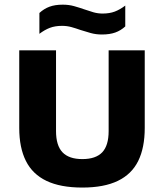

<svg xmlns="http://www.w3.org/2000/svg" viewBox="-20 -816 720 843"><path d="M341.5 7.5Q245.5 7.5 184.2 -21.8Q123 -51 93.8 -109.2Q64.5 -167.5 64.5 -254V-595H226V-240.5Q226 -177 254.5 -147.2Q283 -117.5 341.5 -117.5Q400.5 -117.5 428.8 -147.2Q457 -177 457 -240.5V-595H615.5V-254Q615.5 -167.5 586.8 -109.2Q558 -51 497.2 -21.8Q436.5 7.5 341.5 7.5ZM427.5 -664.5Q401 -664.5 378 -671Q355 -677.5 333 -684.5Q313.5 -691.5 293.8 -697Q274 -702.5 252.5 -702.5Q222 -702.5 199 -693.8Q176 -685 153 -667.5V-759Q173 -777.5 197.2 -786.5Q221.5 -795.5 255.5 -795.5Q282.5 -795.5 305.5 -789Q328.5 -782.5 350 -775Q370 -768 389.8 -762.2Q409.5 -756.5 430.5 -756.5Q461 -756.5 484 -765.2Q507 -774 530 -791.5V-700Q510.5 -682 486 -673.2Q461.5 -664.5 427.5 -664.5Z"/></svg>

Font: Encode Sans SC
Style: Bold
Weight: 700
Version: Version 3.002